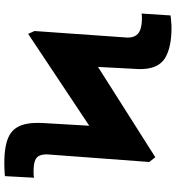

<svg xmlns="http://www.w3.org/2000/svg" viewBox="16 -792 787 858"><g transform="rotate(-90 409.0 -363.5)"><path d="M50.4 -734.4Q55.4 -735.1 63.6 -735.6Q71.7 -736.2 80.4 -736.5Q89.1 -736.9 96.8 -737Q104.4 -737.2 108.7 -737.2Q150.6 -737.2 181.6 -731.5Q212.7 -725.9 234 -713.8Q276.6 -690 285.5 -629.3Q289.8 -601.2 287.6 -562.5L275.6 -357.6L686.1 -630.7L698.9 -602.3L670.5 -200.3Q668.7 -186.1 670.1 -174.9Q671.5 -163.7 675.4 -155.5Q683.6 -137.1 704.7 -129.6Q725.9 -122.2 757.1 -122.2Q760.3 -122.2 766.3 -122.5Q772.4 -122.9 777 -123.6L768.5 5.7Q763.8 6.4 756.4 7.1Q748.9 7.8 740.8 8.5Q732.6 9.2 725 9.6Q717.3 9.9 713.1 9.9Q672.2 9.9 640.6 3.7Q609 -2.5 585.6 -14.6Q538 -39.1 530.5 -101.6Q527.3 -129.6 529.8 -154.8L538.4 -318.5L134.9 -62.5L113.6 -89.5L147 -537.6Q148.1 -550.1 147 -560.4Q145.6 -573.5 140.8 -582.4Q136 -591.3 127 -596.6Q117.9 -601.9 104 -604.2Q90.2 -606.5 71 -606.5Q59.3 -606.5 53.8 -606Q48.3 -605.5 43.3 -604.4Z"/></g></svg>

Font: Inter P Black
Style: Regular
Weight: 900
Designer: Rasmus Andersson
Foundry: rsms
Version: Version 3.018;git-588b23468